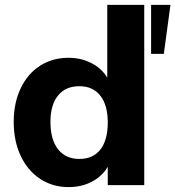

<svg xmlns="http://www.w3.org/2000/svg" viewBox="-20 -756 716 784"><path d="M418 -736H569V0H420V-75Q397 -36 355 -14Q313 8 260 8Q195 8 144 -25.5Q93 -59 64.5 -119.5Q36 -180 36 -258Q36 -336 64.5 -395.5Q93 -455 143.5 -487.5Q194 -520 260 -520Q311 -520 353 -498.5Q395 -477 418 -439ZM597 -736H676L649 -536H597ZM420 -256Q420 -327 389.5 -365.5Q359 -404 304 -404Q248 -404 217 -366Q186 -328 186 -258Q186 -186 217 -146.5Q248 -107 304 -107Q360 -107 390 -145.5Q420 -184 420 -256Z"/></svg>

Font: Muli ExtraBold
Style: Regular
Weight: 800
Designer: Vernon Adams
Foundry: Vernon Adams
Version: Version 2.000